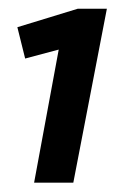

<svg xmlns="http://www.w3.org/2000/svg" viewBox="-20 -752 290 429"><path d="M18.8 -691.2 36.2 -621.2 111.2 -641.2 56.2 -343.8H143.8L218.8 -732.5H153.8Z"/></svg>

Font: Cambay
Style: Bold Italic
Weight: 700
Italic angle: -11°
Designer: Pooja Saxena
Foundry: Pooja Saxena
Version: Version 1.006;PS 001.006;hotconv 1.0.70;makeotf.lib2.5.58329